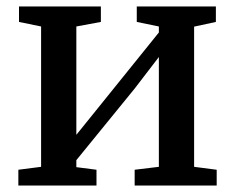

<svg xmlns="http://www.w3.org/2000/svg" viewBox="-20 -571 724 591"><path d="M36.5 0V-48.5L106.5 -57.5V-489.5L38.5 -503.5V-551H290.5V-503.5L215 -489.5V-156L284 -241.5L469 -471V-489.5L401 -503.5V-551H644.5V-503.5L577.5 -489V-57.5L647 -48.5V0H394.5V-48.5L469 -57.5V-395.5L395 -299L215 -78V-56.5L277 -48.5V0Z"/></svg>

Font: Merriweather 28pt Medium
Style: Regular
Weight: 500
Version: Version 2.100